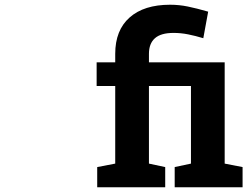

<svg xmlns="http://www.w3.org/2000/svg" viewBox="-20 -792 1065 812"><path d="M391.1 0V-85.4L467.3 -100.1V-428.2H388.7V-528.3H467.3V-564.5Q467.3 -664.1 528.1 -718Q588.9 -772 699.2 -772Q737.3 -772 774.4 -764.4Q811.5 -756.8 860.4 -742.7L839.8 -630.4Q806.2 -640.6 775.4 -646.7Q744.6 -652.8 713.9 -652.8Q660.6 -652.8 635.3 -630.4Q609.9 -607.9 609.9 -564.5V-528.3H930.2V-100.1L1005.9 -85.4V0H718.8V-85.4L787.6 -100.1V-428.2H609.9V-100.1L678.7 -85.4V0Z"/></svg>

Font: SteampipeSQL
Style: Bold
Weight: 700
Designer: Google
Version: Version 2.000; ttfautohint (v1.8.1.43-b0c9)